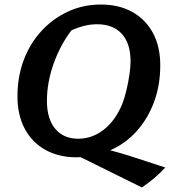

<svg xmlns="http://www.w3.org/2000/svg" viewBox="-20 -683 758 847"><path d="M319 11Q239 11 180 -22Q121 -55 89 -115.5Q57 -176 57 -258Q57 -344 84.5 -417.5Q112 -491 162.5 -546Q213 -601 280 -632Q347 -663 425 -663Q505 -663 564 -630Q623 -597 655 -537Q687 -477 687 -395Q687 -307 659.5 -233Q632 -159 582.5 -104Q533 -49 466 -20Q508 -9 553 5L709 56Q684 83 659.5 103.5Q635 124 606 144L335 10Q327 11 319 11ZM325 -71Q387 -71 438.5 -111.5Q490 -152 520 -226Q530 -252 538 -286Q546 -320 551 -354Q556 -388 556 -412Q556 -491 517.5 -533.5Q479 -576 408 -576Q354 -576 295 -549Q245 -483 216 -400.5Q187 -318 187 -238Q187 -159 223.5 -115Q260 -71 325 -71Z"/></svg>

Font: Piazzolla SemiBold
Style: Italic
Weight: 600
Italic angle: -11.3°
Designer: Juan Pablo del Peral
Foundry: Huerta Tipografica
Version: Version 1.330